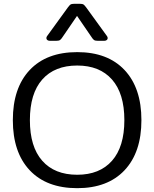

<svg xmlns="http://www.w3.org/2000/svg" viewBox="-20 -967 805 1002"><path d="M222 -768Q222 -774 226 -779L334 -928Q343 -940 348 -943.5Q353 -947 365 -947H399Q411 -947 416 -943.5Q421 -940 430 -928L538 -779Q542 -774 542 -768Q542 -762 537 -758Q532 -754 524 -754H491Q477 -754 471 -758Q465 -762 458 -773L382 -884L306 -773Q299 -762 293 -758Q287 -754 273 -754H240Q232 -754 227 -758Q222 -762 222 -768ZM47 -340Q47 -508 135 -601.5Q223 -695 383 -695Q542 -695 630 -601.5Q718 -508 718 -340Q718 -172 630 -78.5Q542 15 383 15Q223 15 135 -78.5Q47 -172 47 -340ZM629 -340Q629 -479 564.5 -552Q500 -625 383 -625Q265 -625 200.5 -552Q136 -479 136 -340Q136 -201 200.5 -128Q265 -55 383 -55Q500 -55 564.5 -128Q629 -201 629 -340Z"/></svg>

Font: Mitr Light
Style: Regular
Weight: 300
Designer: Thanarat Vachiruckul
Foundry: Cadson Demak
Version: Version 1.002